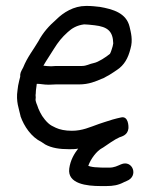

<svg xmlns="http://www.w3.org/2000/svg" viewBox="-20 -508 488 646"><path d="M126 -287C136 -305 149 -323 161 -343C176 -367 188 -382 208 -400C222 -413 239 -423 263 -426C269 -426 275 -425 279 -425L298 -423C342 -418 360 -403 361 -362L359 -352C357 -346 354 -334 350 -327C337 -316 311 -299 296 -296C280 -293 272 -286 255 -286H177C170 -286 164 -286 152 -285C142 -285 136 -286 126 -287ZM318 118H338C361 118 378 115 397 105L406 101C448 85 426 28 387 45C375 50 365 56 347 56H327C316 56 312 55 307 55C297 55 285 53 277 50C285 27 305 0 324 -10L326 -11C344 -23 364 -38 382 -46C390 -49 409 -53 412 -75C413 -83 412 -118 388 -113C369 -109 348 -103 331 -97L313 -91C282 -80 257 -68 222 -68C199 -68 181 -72 168 -78L154 -85C139 -93 122 -115 115 -130L109 -143C105 -157 98 -166 100 -177C101 -182 99 -186 100 -191C101 -195 100 -200 101 -205L103 -220C103 -222 103 -223 104 -226C118 -226 126 -223 144 -223C153 -223 161 -224 168 -224H246C279 -224 302 -234 325 -244H326L348 -256C357 -261 366 -268 374 -273C398 -289 411 -312 419 -344C428 -374 420 -400 416 -418C405 -464 361 -477 315 -485H314L295 -487C287 -488 278 -488 269 -488C228 -488 193 -466 169 -442C145 -421 125 -399 109 -369C92 -340 72 -316 58 -281C56 -276 49 -267 48 -257V-250C46 -242 43 -231 41 -220L39 -205C33 -166 44 -142 49 -118V-117C61 -83 85 -47 120 -30L132 -22C154 -10 180 -6 213 -6C223 -6 233 -6 243 -8C230 9 217 30 213 59C206 111 273 118 318 118Z"/></svg>

Font: PolanStronk
Style: BdIta
Weight: 700
Version: Version 1.0